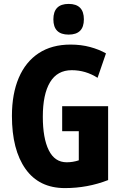

<svg xmlns="http://www.w3.org/2000/svg" viewBox="-20 -952 623 982"><path d="M298 -409H533V-31Q428 10 312 10Q180 10 110.5 -88Q41 -186 41 -359Q41 -472 76 -554Q111 -636 178 -680Q245 -724 341 -724Q395 -724 441 -711.5Q487 -699 522 -679L479 -554Q418 -593 347 -593Q273 -593 236 -531.5Q199 -470 199 -355Q199 -245 229.5 -183.5Q260 -122 321 -122Q353 -122 383 -132V-281H298ZM331 -932Q409 -932 409 -853Q409 -775 331 -775Q253 -775 253 -853Q253 -932 331 -932Z"/></svg>

Font: Noto Sans Ethiopic ExtraCondensed ExtraBold
Style: Regular
Weight: 800
Width: 2
Designer: Monotype Design Team
Foundry: Monotype Imaging Inc.
Version: Version 2.102; ttfautohint (v1.8.4.7-5d5b)